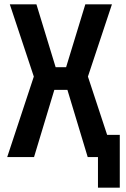

<svg xmlns="http://www.w3.org/2000/svg" viewBox="-20 -720 579 880"><path d="M13 0 135 -369 25 -700H147L235 -412H283L371 -700H493L383 -369L471 -102H529V140H429V0H382L289 -308H229L136 0Z"/></svg>

Font: Tektur SemiCondensed Medium
Style: Regular
Weight: 500
Width: 4
Designer: Adam Jagosz
Foundry: Adam Jagosz
Version: Version 1.005;gftools[0.9.30]